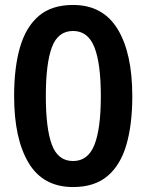

<svg xmlns="http://www.w3.org/2000/svg" viewBox="-20 -745 591 775"><path d="M275 10Q154 10 95.5 -87.5Q37 -185 37 -357Q37 -473 61 -555Q85 -637 137 -681Q189 -725 275 -725Q395 -725 454.5 -628Q514 -531 514 -357Q514 -242 490 -160Q466 -78 413.5 -34Q361 10 275 10ZM275 -95Q335 -95 361 -160Q387 -225 387 -357Q387 -489 361 -554.5Q335 -620 275 -620Q214 -620 189.5 -554.5Q165 -489 165 -357Q165 -226 189.5 -160.5Q214 -95 275 -95Z"/></svg>

Font: Noto Sans Gurmukhi UI SemiBold
Style: Regular
Weight: 600
Designer: Jelle Bosma - Monotype Design Team
Foundry: Monotype Imaging Inc.
Version: Version 2.004; ttfautohint (v1.8.4.7-5d5b)